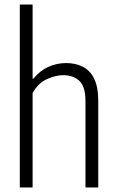

<svg xmlns="http://www.w3.org/2000/svg" viewBox="-20 -828 517 848"><path d="M67.5 0V-808H124V-480.5H127.5Q156 -515.5 193 -532.5Q230 -549.5 272 -549.5Q312 -549.5 344.2 -534Q376.5 -518.5 395.2 -481.8Q414 -445 414 -380.5V0H357.5V-380Q357.5 -446.5 330.2 -471.2Q303 -496 258.5 -496Q227 -496 188 -479Q149 -462 124 -417V0Z"/></svg>

Font: Encode Sans Cnd Lt
Style: Regular
Weight: 300
Width: 3
Designer: Multiple Designers
Foundry: Impallari Type
Version: Version 3.002; ttfautohint (v1.8.3) -l 8 -r 50 -G 200 -x 14 